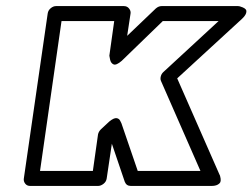

<svg xmlns="http://www.w3.org/2000/svg" viewBox="-20 -592 837 637"><path d="M59.1 0 138.2 -546.9Q139.6 -557.6 148.2 -564.7Q156.7 -571.8 166 -571.8H391.1Q401.9 -571.8 408.2 -563.7Q414.6 -555.7 413.1 -546.9L401.9 -473.1L497.1 -564Q506.3 -571.8 516.1 -571.8H770Q772 -571.8 775.4 -571Q778.8 -570.3 785.6 -567.4Q792.5 -564.5 795.7 -560.3Q798.8 -556.2 796.4 -548.1Q793.9 -540 783.2 -529.8L567.9 -332L708 -13.2Q709 -11.7 710 -9Q710.9 -6.3 711.9 0.2Q712.9 6.8 711.2 11.7Q709.5 16.6 701.9 20.8Q694.3 24.9 681.2 24.9H414.1Q399.4 24.9 394 11.2L351.1 -115.2L334 0Q332.5 10.7 323.5 17.8Q314.5 24.9 305.2 24.9H80.1Q69.3 24.9 63.5 17.1Q57.6 9.3 59.1 0ZM112.8 -24.9H288.1L305.2 -146Q307.1 -155.3 314.9 -163.1L342.8 -189Q357.9 -201.2 366.7 -200Q375.5 -198.7 378.9 -190.9L382.8 -183.1L437 -24.9H645L514.2 -323.2Q511.2 -329.6 513.4 -338.4Q515.6 -347.2 522 -353L705.1 -522H520L383.8 -390.1Q365.7 -374.5 356.7 -378.4Q347.7 -382.3 345.2 -394.5L342.8 -407.2L358.9 -522H184.1Z"/></svg>

Font: Trueno Black Outline
Style: Italic
Weight: 900
Width: 6
Designer: Julieta Ulanovsky
Foundry: Julieta Ulanovsky
Version: Version 3.001b | FøM Fix